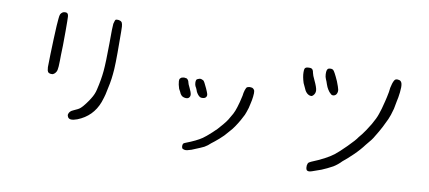

<svg xmlns="http://www.w3.org/2000/svg" viewBox="-75 -967 3150 1411"><g transform="rotate(10 1500.0 -261.5)"><path d="M690.4 -688.5Q695.3 -690.4 710.9 -689.5Q723.6 -686.5 728 -683.6Q732.4 -680.7 736.3 -674.8Q741.2 -665 742.7 -646Q744.1 -627 744.1 -536.1Q746.1 -350.6 738.3 -289.1Q735.4 -256.8 728.5 -218.8Q715.8 -155.3 710.9 -134.8Q706.1 -114.3 692.4 -74.2Q650.4 38.1 538.1 82Q480.5 103.5 467.8 76.2Q461.9 65.4 464.8 55.7Q470.7 33.2 497.1 22.5Q537.1 5.9 549.8 -6.8Q561.5 -16.6 582.5 -44.4Q603.5 -72.3 612.3 -87.9Q634.8 -123 642.6 -159.2Q661.1 -236.3 667 -301.8Q672.9 -367.2 673.8 -505.9Q673.8 -635.7 676.8 -655.3Q683.6 -685.5 690.4 -688.5ZM295.9 -672.9Q302.7 -676.8 313.5 -677.2Q324.2 -677.7 329.1 -673.8Q337.9 -668 339.4 -648.4Q340.8 -628.9 340.8 -540Q340.8 -418.9 337.9 -362.3Q337.9 -315.4 335.9 -277.3Q334 -249 328.1 -237.8Q322.3 -226.6 313.5 -219.7Q304.7 -211.9 293.9 -212.9Q276.4 -211.9 266.6 -222.7L261.7 -234.4L258.8 -257.8Q259.8 -342.8 264.6 -467.3Q269.5 -591.8 273.4 -621.1Q275.4 -646.5 279.8 -655.8Q284.2 -665 295.9 -672.9Z M1338.9 161.1Q1333 158.2 1331.5 146.5Q1330.1 134.8 1334 125Q1336.9 121.1 1339.8 119.1Q1342.8 117.2 1350.6 114.3Q1429.7 84 1470.7 55.7Q1492.2 41 1532.7 3.9Q1573.2 -33.2 1584 -48.8Q1599.6 -65.4 1619.1 -90.8Q1633.8 -110.4 1641.6 -126Q1663.1 -160.2 1670.9 -181.6Q1680.7 -206.1 1692.4 -250Q1698.2 -271.5 1704.1 -299.8Q1706.1 -321.3 1712.9 -342.8Q1719.7 -364.3 1727.5 -367.2Q1740.2 -373 1753.9 -371.1L1764.6 -369.1Q1777.3 -363.3 1782.2 -349.6Q1785.2 -335.9 1781.7 -306.6Q1778.3 -277.3 1773.4 -258.8Q1769.5 -237.3 1764.6 -219.7Q1752.9 -181.6 1745.1 -164.1Q1718.8 -112.3 1706.1 -93.8Q1695.3 -78.1 1689.5 -68.4Q1678.7 -50.8 1647.5 -16.6Q1625 11.7 1591.8 40.5Q1558.6 69.3 1537.1 85Q1518.6 103.5 1493.2 118.2Q1462.9 132.8 1432.6 144.5Q1404.3 158.2 1374 165Q1354.5 169.9 1338.9 161.1ZM1394.5 -237.3Q1381.8 -247.1 1375 -258.8Q1368.2 -267.6 1363.3 -284.2Q1358.4 -296.9 1351.6 -307.6Q1346.7 -317.4 1345.7 -333Q1344.7 -359.4 1357.4 -362.3Q1371.1 -369.1 1379.4 -368.2Q1387.7 -367.2 1400.4 -360.4Q1408.2 -355.5 1430.7 -305.7Q1443.4 -277.3 1446.3 -266.1Q1449.2 -254.9 1444.3 -246.1Q1439.5 -237.3 1429.7 -234.4Q1406.2 -228.5 1394.5 -237.3ZM1283.2 -211.9Q1258.8 -216.8 1247.1 -249Q1242.2 -256.8 1236.3 -268.6Q1225.6 -300.8 1224.6 -323.2Q1224.6 -335.9 1226.6 -340.3Q1228.5 -344.7 1239.3 -352.5Q1252.9 -356.4 1259.8 -356.4Q1266.6 -356.4 1278.3 -353.5Q1292 -343.8 1294.9 -327.1Q1296.9 -315.4 1309.6 -291Q1325.2 -258.8 1327.1 -243.2Q1329.1 -227.5 1318.4 -216.8Q1313.5 -211.9 1304.2 -210.4Q1294.9 -209 1283.2 -211.9Z M2791 -612.3Q2803.7 -617.2 2818.8 -612.8Q2834 -608.4 2838.9 -588.9Q2843.8 -567.4 2838.9 -524.9Q2834 -482.4 2827.1 -455.1Q2822.3 -424.8 2816.4 -398.4Q2801.8 -343.8 2789.1 -316.4Q2753.9 -241.2 2737.3 -214.8Q2722.7 -190.4 2713.9 -175.8Q2700.2 -149.4 2658.2 -101.6Q2627.9 -60.5 2584 -18.1Q2540 24.4 2509.8 47.9Q2484.4 75.2 2451.2 95.7Q2410.2 118.2 2370.1 134.8Q2316.4 153.3 2303.7 158.2Q2279.3 167 2267.6 160.2Q2259.8 156.2 2257.8 139.2Q2255.9 122.1 2261.7 108.4Q2264.6 102.5 2269 99.1Q2273.4 95.7 2284.2 90.8Q2390.6 47.9 2445.3 5.9Q2474.6 -16.6 2528.3 -70.3Q2582 -124 2596.7 -147.5Q2619.1 -172.9 2643.6 -209Q2663.1 -238.3 2675.8 -259.8Q2704.1 -308.6 2714.8 -341.8Q2727.5 -376 2743.2 -441.4Q2751 -471.7 2758.8 -513.7Q2760.7 -544.9 2770.5 -576.2Q2780.3 -607.4 2791 -612.3ZM2293 -605.5Q2314.5 -611.3 2326.2 -602.5Q2336.9 -595.7 2368.2 -525.4Q2384.8 -483.4 2388.2 -466.8Q2391.6 -450.2 2384.8 -435.5Q2378.9 -422.9 2366.2 -418.9Q2353.5 -415 2343.8 -421.9Q2326.2 -436.5 2316.4 -454.1Q2307.6 -467.8 2299.8 -490.2Q2293.9 -509.8 2286.1 -526.4Q2279.3 -541 2278.3 -561.5Q2276.4 -600.6 2293 -605.5ZM2127.9 -584Q2134.8 -586.9 2148.4 -587.4Q2162.1 -587.9 2168 -585Q2180.7 -580.1 2184.6 -554.7Q2187.5 -538.1 2205.1 -502Q2227.5 -455.1 2229.5 -432.6Q2231.4 -410.2 2215.8 -393.6Q2209 -386.7 2206.1 -385.7Q2203.1 -384.8 2193.4 -385.7Q2161.1 -392.6 2143.6 -439.5Q2137.7 -451.2 2129.9 -468.8Q2115.2 -514.6 2115.2 -547.9Q2115.2 -566.4 2117.7 -573.2Q2120.1 -580.1 2127.9 -584Z"/></g></svg>

Font: JasonHandwriting4
Style: Regular
Weight: 400
Version: Version 1.01.21